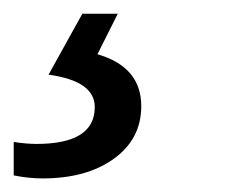

<svg xmlns="http://www.w3.org/2000/svg" viewBox="-103 -20 328 280"><path d="M103 134.8Q103 182.6 63.2 211.4Q23.4 240.2 -41 240.2Q-61 240.2 -83 235.8V187Q-64.5 189.9 -49.8 189.9Q35.2 189.9 35.2 136.2Q35.2 98.1 -32.2 88.9L17.1 0H68.8L39.1 59.1Q103 77.6 103 134.8Z"/></svg>

Font: Open Sans Hebrew
Style: Italic
Weight: 400
Italic angle: -12°
Foundry: Ascender Corporation, Yanek Iontef
Version: Version 2.001;PS 002.001;hotconv 1.0.70;makeotf.lib2.5.58329